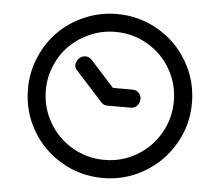

<svg xmlns="http://www.w3.org/2000/svg" viewBox="-49 -682 867 758"><g transform="rotate(5 385.0 -303.0)"><path d="M384.8 -627.9Q473.1 -627.9 547.9 -584.7Q622.6 -541.5 666.3 -466.6Q710 -391.6 710 -303.2Q710 -215.3 666.3 -140.4Q622.6 -65.4 547.6 -21.7Q472.7 22 384.8 22Q296.4 22 221.4 -21.7Q146.5 -65.4 103.3 -140.1Q60.1 -214.8 60.1 -303.2Q60.1 -369.6 85.7 -429.7Q111.3 -489.7 154.8 -533.2Q198.2 -576.7 258.3 -602.3Q318.4 -627.9 384.8 -627.9ZM384.8 -557.1Q333 -557.1 286.1 -537.1Q239.3 -517.1 205.1 -483.4Q170.9 -449.7 150.9 -402.8Q130.9 -356 130.9 -304.2Q130.9 -235.4 164.8 -176.8Q198.7 -118.2 257.3 -84Q315.9 -49.8 384.8 -49.8Q453.6 -49.8 512 -84Q570.3 -118.2 604.2 -176.8Q638.2 -235.4 638.2 -304.2Q638.2 -373 604.2 -431.4Q570.3 -489.7 512 -523.4Q453.6 -557.1 384.8 -557.1ZM471.2 -264.2Q486.8 -264.2 496.3 -275.4Q505.9 -286.6 506.3 -300Q506.8 -313.5 497.6 -324.7Q488.3 -335.9 471.2 -335.9H394L299.8 -439.9Q288.6 -451.2 273.9 -450.4Q259.3 -449.7 250.2 -439.9Q241.2 -430.2 238.5 -417.2Q235.8 -404.3 248 -391.1L353 -275.9Q361.8 -264.2 378.9 -264.2Z"/></g></svg>

Font: Modern Pictograms
Style: Normal
Weight: 400
Designer: John Caserta
Foundry: John Caserta
Version: 1.000